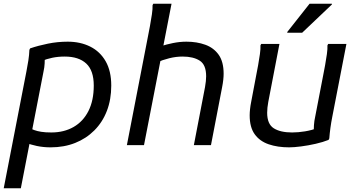

<svg xmlns="http://www.w3.org/2000/svg" viewBox="-20 -780 1918 1032"><path d="M140 -92Q150 -86 165 -80.5Q180 -75 202 -71.5Q224 -68 256 -68Q324 -68 375.5 -97.5Q427 -127 455.5 -183.5Q484 -240 484 -320Q484 -401 443.5 -438.5Q403 -476 328 -476Q292 -476 261 -469.5Q230 -463 204 -452L220 -480Q221 -461 220 -439.5Q219 -418 214 -396L92 232H0L122 -396Q128 -426 132.5 -455.5Q137 -485 138 -512L142 -520Q186 -535 238 -545.5Q290 -556 344 -556Q412 -556 465 -529.5Q518 -503 548 -450.5Q578 -398 578 -320Q578 -245 554.5 -184Q531 -123 487 -79Q443 -35 383.5 -11.5Q324 12 252 12Q213 12 177.5 4.5Q142 -3 124 -12Z M754 0H662L776 -588Q780 -608 786 -640Q792 -672 796.5 -703Q801 -734 800 -752L804 -760H902ZM846 -532Q873 -541 909.5 -548.5Q946 -556 982 -556Q1038 -556 1083.5 -539.5Q1129 -523 1155.5 -485.5Q1182 -448 1182 -384Q1182 -369 1180 -350.5Q1178 -332 1174 -312L1114 0H1022L1082 -312Q1085 -329 1086.5 -343.5Q1088 -358 1088 -370Q1088 -432 1053.5 -454Q1019 -476 962 -476Q926 -476 890 -467Q854 -458 822 -444Z M1322 -160Q1322 -175 1324 -193.5Q1326 -212 1330 -232L1358 -380Q1362 -400 1367.5 -430Q1373 -460 1377 -489Q1381 -518 1380 -536L1384 -544H1482L1422 -232Q1419 -216 1417.5 -201.5Q1416 -187 1416 -174Q1416 -113 1451.5 -90.5Q1487 -68 1550 -68Q1583 -68 1619.5 -74Q1656 -80 1686 -92L1666 -68Q1666 -85 1667.5 -107.5Q1669 -130 1674 -152L1718 -380Q1722 -400 1727.5 -430Q1733 -460 1737 -489Q1741 -518 1740 -536L1744 -544H1842L1766 -152Q1760 -122 1756 -92.5Q1752 -63 1750 -36L1746 -28Q1716 -16 1676.5 -7Q1637 2 1598.5 7Q1560 12 1534 12Q1472 12 1424 -4.5Q1376 -21 1349 -58.5Q1322 -96 1322 -160ZM1524 -604V-608L1644 -760H1764V-756L1604 -604Z"/></svg>

Font: Kufam
Style: Italic
Weight: 400
Italic angle: -11°
Designer: Artur Schmal
Foundry: Original Type
Version: Version 1.301; ttfautohint (v1.8.3)